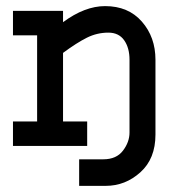

<svg xmlns="http://www.w3.org/2000/svg" viewBox="-20 -478 626 629"><path d="M186.5 -304.7V-80.1H265.6V0H22.5V-80.1H101.6V-362.3H22.5V-442.4H186.5V-405.3Q257.8 -458 324.2 -458Q400.4 -458 444.8 -407.2Q489.3 -356.4 489.3 -282.2V-37.1Q489.3 42 439.9 86.4Q390.6 130.9 326.2 130.9H239.3V43.9H318.4Q361.3 43.9 382.8 15.6Q404.3 -12.7 404.3 -43.9V-282.2Q404.3 -321.3 386.7 -346.2Q369.1 -371.1 335 -371.1Q297.9 -371.1 264.6 -354.5Q231.4 -337.9 186.5 -304.7Z"/></svg>

Font: Thabit-Bold
Style: Bold
Weight: 700
Designer: Regenerated by Nadim Shaikli
Foundry: MAK Alagha
Version: 0.01